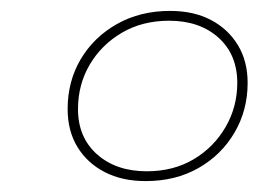

<svg xmlns="http://www.w3.org/2000/svg" viewBox="-20 -764 474 352"><path d="M247 -432Q204 -432 172 -448.5Q140 -465 122 -494.5Q104 -524 104 -564Q104 -615 128 -655.5Q152 -696 194.5 -720Q237 -744 292 -744Q335 -744 366.5 -727.5Q398 -711 416 -681.5Q434 -652 434 -612Q434 -562 410 -521Q386 -480 344 -456Q302 -432 247 -432ZM249 -450Q298 -450 335 -472Q372 -494 393.5 -531Q415 -568 415 -612Q415 -664 380.5 -695Q346 -726 290 -726Q241 -726 203.5 -704Q166 -682 144.5 -645.5Q123 -609 123 -564Q123 -512 158 -481Q193 -450 249 -450Z"/></svg>

Font: Montserrat Thin Thin
Style: Italic
Weight: 250
Italic angle: -11.3°
Version: Version 9.000